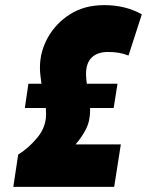

<svg xmlns="http://www.w3.org/2000/svg" viewBox="-20 -730 586 750"><path d="M32 0 51 -126Q95 -154 127.5 -194.5Q160 -235 160 -284Q160 -295 159 -308H77L91 -403H142Q140 -418 138 -434Q136 -450 136 -466Q136 -528 167 -583.5Q198 -639 254 -674.5Q310 -710 387 -710Q470 -710 534 -674L482 -513Q461 -521 442.5 -524Q424 -527 402 -527Q361 -527 338.5 -505.5Q316 -484 316 -440Q316 -431 317 -421.5Q318 -412 319 -403H439L424 -308H332Q332 -304 332 -300Q332 -257 315.5 -225Q299 -193 275 -166H452L426 0Z"/></svg>

Font: Georama SemiCondensed Black
Style: Italic
Weight: 900
Width: 4
Italic angle: -9°
Designer: Jean-Baptiste Levee
Foundry: Production Type
Version: Version 1.000